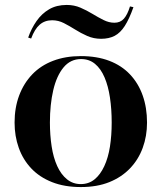

<svg xmlns="http://www.w3.org/2000/svg" viewBox="-20 -742 655 777"><path d="M307 -515Q372 -515 422 -496Q472 -477 506 -441Q540 -405 557.5 -355.5Q575 -306 575 -246Q575 -191 557.5 -143.5Q540 -96 506 -60.5Q472 -25 422.5 -5Q373 15 307 15Q241 15 190.5 -5Q140 -25 106.5 -60.5Q73 -96 56 -143.5Q39 -191 39 -246Q39 -306 57.5 -355.5Q76 -405 110.5 -441Q145 -477 195 -496Q245 -515 307 -515ZM308 -503Q265 -503 237 -469Q209 -435 195.5 -377Q182 -319 182 -246Q182 -195 189 -149.5Q196 -104 211.5 -70Q227 -36 251 -16.5Q275 3 307 3Q339 3 362.5 -16Q386 -35 402 -69.5Q418 -104 425 -149Q432 -194 432 -246Q432 -300 425 -347Q418 -394 403 -429Q388 -464 364.5 -483.5Q341 -503 308 -503ZM389 -585Q359 -585 333 -596.5Q307 -608 284 -622.5Q261 -637 238.5 -648.5Q216 -660 191 -660Q161 -660 140.5 -642Q120 -624 106 -586L94 -590Q107 -627 128 -657Q149 -687 179 -704.5Q209 -722 250 -722Q280 -722 305.5 -711Q331 -700 354 -686Q377 -672 399 -661Q421 -650 443 -650Q467 -650 481.5 -666.5Q496 -683 506 -716L520 -713Q503 -665 485 -637Q467 -609 444 -597Q421 -585 389 -585Z"/></svg>

Font: Kalnia Thin Medium
Style: Regular
Weight: 500
Version: Version 1.105